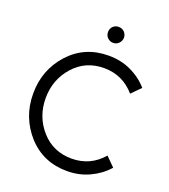

<svg xmlns="http://www.w3.org/2000/svg" viewBox="-160 -1006 999 1132"><g transform="rotate(20 340.0 -439.5)"><path d="M439.3 -841.3Q439.3 -862.3 424.5 -877.3Q410.3 -891.3 389.3 -891.3Q367.5 -891.3 353.5 -877.3Q339.3 -863.2 339.3 -841.3Q339.3 -820.3 353.5 -806.3Q368.3 -791.3 389.3 -791.3Q409.5 -791.3 424.5 -806.3Q439.3 -821.2 439.3 -841.3ZM391.7 -712Q242.7 -712 145.8 -606.2Q98.2 -554 73.5 -490.2Q48.8 -426.3 48.8 -350Q48.8 -274.3 73.5 -210.5Q98.2 -146.7 145.7 -93.7Q242.7 12.2 391.7 12Q467.2 12 530.7 -17.7Q562.8 -32.5 590.6 -52.8Q618.3 -73.2 641.7 -99.8L585.8 -155.7Q509 -66.3 391.7 -66.3Q276.7 -66.3 202.3 -149Q127.2 -233.3 127.2 -350Q127.2 -466.5 202.3 -550.8Q276.7 -633.7 391.7 -633.7Q509 -633.5 586 -544.2L641.8 -600.8Q618.5 -627.5 590.8 -647.8Q563 -668.2 530.8 -683Q499.5 -697.8 464.5 -704.9Q429.5 -712 391.7 -712Z"/></g></svg>

Font: Unageo Variable
Style: Regular
Weight: 300
Designer: Richard Sepsi
Foundry: Richard Sepsi
Version: Version 2.200